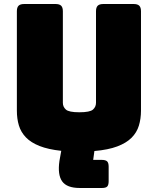

<svg xmlns="http://www.w3.org/2000/svg" viewBox="-20 -740 786 956"><path d="M488 196H377Q313 196 289.5 163Q266 130 276 61L285 11Q220 4 177 -13Q134 -30 109 -56Q84 -82 74 -115.5Q64 -149 64 -189V-684Q64 -703 72.5 -711.5Q81 -720 100 -720H257Q276 -720 284.5 -711.5Q293 -703 293 -684V-228Q293 -208 308 -194.5Q323 -181 375 -181Q428 -181 443 -194.5Q458 -208 458 -228V-684Q458 -703 466.5 -711.5Q475 -720 494 -720H646Q665 -720 673.5 -711.5Q682 -703 682 -684V-189Q682 -149 671.5 -114.5Q661 -80 635 -54Q609 -28 564 -11Q519 6 450 12L444 56H485Q506 56 513.5 63.5Q521 71 521 90V162Q521 181 514 188.5Q507 196 488 196Z"/></svg>

Font: Bungee
Style: Regular
Weight: 400
Designer: David Jonathan Ross
Foundry: David Jonathan Ross
Version: Version 1.000;PS 1.0;hotconv 1.0.72;makeotf.lib2.5.5900